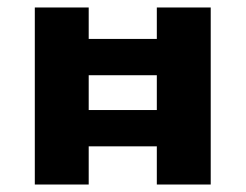

<svg xmlns="http://www.w3.org/2000/svg" viewBox="-20 -493 656 513"><path d="M399 0V-473H543V0ZM73 0V-473H217V0ZM126 -102V-199H488V-102ZM126 -292V-389H488V-292Z"/></svg>

Font: Ysabeau SC ExtraBold
Style: Regular
Weight: 800
Designer: Christian Thalmann (Catharsis Fonts)
Version: Version 2.001;gftools[0.9.30]; featfreeze: smcp